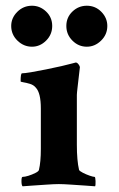

<svg xmlns="http://www.w3.org/2000/svg" viewBox="-20 -653 418 677"><path d="M286.1 -488.3Q256.8 -488.3 235.4 -509.8Q213.9 -531.2 213.9 -561.5Q213.9 -591.8 235.4 -612.3Q256.8 -632.8 286.1 -632.8Q316.4 -632.8 337.4 -611.3Q358.4 -589.8 358.4 -561.5Q358.4 -531.2 336.4 -509.8Q314.5 -488.3 286.1 -488.3ZM92.8 -488.3Q63.5 -488.3 41.5 -509.8Q19.5 -531.2 19.5 -561.5Q19.5 -589.8 41 -611.3Q62.5 -632.8 92.8 -632.8Q121.1 -632.8 142.6 -612.3Q164.1 -591.8 164.1 -561.5Q164.1 -531.2 142.6 -509.8Q121.1 -488.3 92.8 -488.3ZM59.6 3.9Q55.7 0 55.7 -14.6Q55.7 -29.3 59.6 -29.3Q67.4 -29.3 80.1 -33.2Q92.8 -37.1 104.5 -43Q116.2 -48.8 117.2 -53.7Q124 -81.1 124 -127.9V-270.5Q124 -325.2 106.4 -343.8Q98.6 -353.5 85.4 -357.4Q72.3 -361.3 62.5 -362.8Q52.7 -364.3 52.7 -366.2Q52.7 -394.5 57.6 -394.5Q66.4 -394.5 89.8 -398.4Q113.3 -402.3 142.1 -408.2Q170.9 -414.1 196.8 -419.9Q222.7 -425.8 236.3 -429.7L247.1 -432.6Q252 -432.6 256.8 -426.3Q261.7 -419.9 261.7 -416Q256.8 -373 253.9 -348.6Q251 -324.2 251 -318.4V-142.6Q251 -86.9 258.8 -53.7Q260.7 -49.8 272 -43.9Q283.2 -38.1 295.9 -33.7Q308.6 -29.3 313.5 -29.3Q316.4 -29.3 316.9 -14.6Q317.4 0 315.4 3.9Q307.6 2.9 282.7 1.5Q257.8 0 230.5 -2Q203.1 -3.9 187.5 -3.9Q171.9 -3.9 144.5 -2Q117.2 0 92.8 1.5Q68.4 2.9 59.6 3.9Z"/></svg>

Font: Crimson Text Bold
Style: Bold
Weight: 700
Designer: Sebastian Kosch
Foundry: Sebastian Kosch
Version: Version 1.10 July 1, 2025